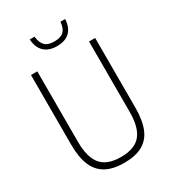

<svg xmlns="http://www.w3.org/2000/svg" viewBox="-222 -1047 1048 1171"><g transform="rotate(-30 302.0 -462.0)"><path d="M75.5 -249.5V-740H120V-243.5Q120 -134.5 163 -83.2Q206 -32 302.5 -32Q398.5 -32 441.5 -83.2Q484.5 -134.5 484.5 -243.5V-740H527.5V-249.5Q527.5 -160.5 504.2 -103.5Q481 -46.5 431.2 -18.8Q381.5 9 302.5 9Q223 9 173 -19Q123 -47 99.2 -103.8Q75.5 -160.5 75.5 -249.5ZM177.5 -931.5H211Q216.5 -885.5 237.8 -865.5Q259 -845.5 303 -845.5Q347.5 -845.5 368.8 -865.8Q390 -886 393.5 -931.5H427Q423.5 -872.5 391.8 -842.5Q360 -812.5 303 -812.5Q246 -812.5 213.5 -842.8Q181 -873 177.5 -931.5Z"/></g></svg>

Font: Encode Sans Condensed ExLight
Style: Regular
Weight: 275
Width: 3
Designer: Multiple Designers
Foundry: Impallari Type
Version: Version 2.000